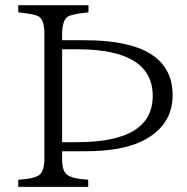

<svg xmlns="http://www.w3.org/2000/svg" viewBox="-20 -734 724 744"><path d="M50.8 -713.9H322.8V-686Q259.3 -680.2 241.7 -668.9Q220.7 -653.8 220.7 -599.1V-578.1H308.6Q648.9 -578.1 648.9 -365.2Q648.9 -246.6 532.7 -188Q451.2 -147.9 310.5 -147.9H220.7V-116.7Q220.7 -69.3 241.7 -55.7Q264.2 -40.5 321.8 -37.6V-9.8H50.8V-37.6Q112.3 -41 131.8 -55.7Q151.9 -71.3 151.9 -116.7V-606Q151.9 -653.8 131.8 -668.9Q116.2 -680.2 50.8 -686ZM220.7 -543V-183.1H279.8Q571.8 -183.1 571.8 -362.3Q571.8 -543 279.8 -543Z"/></svg>

Font: I.Ming
Style: Regular
Weight: 400
Designer: Ichiten Fonts Project
Version: Version 6.11; Dec 27, 2019